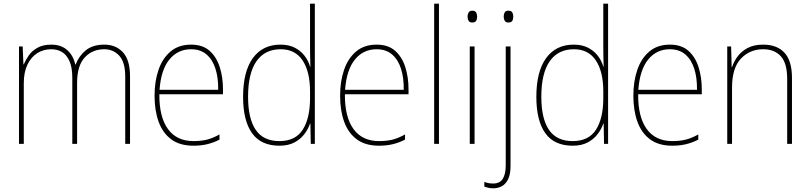

<svg xmlns="http://www.w3.org/2000/svg" viewBox="-20 -780 4393 1041"><path d="M546 -538Q608 -538 646.5 -496.5Q685 -455 685 -366V0H659V-364Q659 -443 626.5 -478Q594 -513 546 -513Q480 -513 439 -468Q398 -423 398 -331V0H372V-358Q372 -415 356.5 -449Q341 -483 316 -498Q291 -513 258 -513Q215 -513 181.5 -491.5Q148 -470 128.5 -429Q109 -388 109 -329V0H83V-528H103L107 -431H109Q119 -455 136 -479.5Q153 -504 183 -521Q213 -538 258 -538Q312 -538 345 -508Q378 -478 388 -430H390Q408 -477 445.5 -507.5Q483 -538 546 -538Z M1016 -538Q1079 -538 1116.5 -504.5Q1154 -471 1171.5 -416Q1189 -361 1189 -295V-269H844Q843 -146 890.5 -80.5Q938 -15 1029 -15Q1069 -15 1100.5 -22.5Q1132 -30 1170 -51V-23Q1139 -7 1105 1.5Q1071 10 1029 10Q955 10 908.5 -24.5Q862 -59 840 -120Q818 -181 818 -261Q818 -339 839.5 -401.5Q861 -464 905 -501Q949 -538 1016 -538ZM1016 -513Q944 -513 898.5 -457.5Q853 -402 845 -293H1163Q1164 -357 1148.5 -406.5Q1133 -456 1100 -484.5Q1067 -513 1016 -513Z M1495 10Q1395 10 1346.5 -58Q1298 -126 1298 -255Q1298 -392 1351 -465Q1404 -538 1501 -538Q1546 -538 1578 -521.5Q1610 -505 1631 -478Q1652 -451 1661 -419H1663Q1662 -448 1661.5 -474.5Q1661 -501 1661 -526V-760H1687V0H1665L1663 -110H1661Q1651 -80 1630 -52.5Q1609 -25 1576 -7.5Q1543 10 1495 10ZM1495 -15Q1582 -15 1621.5 -77Q1661 -139 1661 -248V-284Q1661 -392 1620.5 -452.5Q1580 -513 1502 -513Q1416 -513 1370.5 -448Q1325 -383 1325 -255Q1325 -137 1366.5 -76Q1408 -15 1495 -15Z M2022 -538Q2085 -538 2122.5 -504.5Q2160 -471 2177.5 -416Q2195 -361 2195 -295V-269H1850Q1849 -146 1896.5 -80.5Q1944 -15 2035 -15Q2075 -15 2106.5 -22.5Q2138 -30 2176 -51V-23Q2145 -7 2111 1.5Q2077 10 2035 10Q1961 10 1914.5 -24.5Q1868 -59 1846 -120Q1824 -181 1824 -261Q1824 -339 1845.5 -401.5Q1867 -464 1911 -501Q1955 -538 2022 -538ZM2022 -513Q1950 -513 1904.5 -457.5Q1859 -402 1851 -293H2169Q2170 -357 2154.5 -406.5Q2139 -456 2106 -484.5Q2073 -513 2022 -513Z M2360 0H2334V-760H2360Z M2553 -528V0H2527V-528ZM2541 -722Q2557 -722 2562 -712Q2567 -702 2567 -690Q2567 -676 2561.5 -667Q2556 -658 2540 -658Q2526 -658 2520.5 -667.5Q2515 -677 2515 -690Q2515 -702 2520.5 -712Q2526 -722 2541 -722Z M2655 241Q2639 241 2627 238Q2615 235 2606 232V206Q2617 211 2629.5 213Q2642 215 2654 215Q2690 215 2706 189.5Q2722 164 2722 116V-528H2748V122Q2748 164 2735.5 190.5Q2723 217 2702 229Q2681 241 2655 241ZM2711 -690Q2711 -702 2716 -712Q2721 -722 2736 -722Q2753 -722 2758 -712Q2763 -702 2763 -690Q2763 -676 2757.5 -667Q2752 -658 2736 -658Q2722 -658 2716.5 -667.5Q2711 -677 2711 -690Z M3085 10Q2985 10 2936.5 -58Q2888 -126 2888 -255Q2888 -392 2941 -465Q2994 -538 3091 -538Q3136 -538 3168 -521.5Q3200 -505 3221 -478Q3242 -451 3251 -419H3253Q3252 -448 3251.5 -474.5Q3251 -501 3251 -526V-760H3277V0H3255L3253 -110H3251Q3241 -80 3220 -52.5Q3199 -25 3166 -7.5Q3133 10 3085 10ZM3085 -15Q3172 -15 3211.5 -77Q3251 -139 3251 -248V-284Q3251 -392 3210.5 -452.5Q3170 -513 3092 -513Q3006 -513 2960.5 -448Q2915 -383 2915 -255Q2915 -137 2956.5 -76Q2998 -15 3085 -15Z M3612 -538Q3675 -538 3712.5 -504.5Q3750 -471 3767.5 -416Q3785 -361 3785 -295V-269H3440Q3439 -146 3486.5 -80.5Q3534 -15 3625 -15Q3665 -15 3696.5 -22.5Q3728 -30 3766 -51V-23Q3735 -7 3701 1.5Q3667 10 3625 10Q3551 10 3504.5 -24.5Q3458 -59 3436 -120Q3414 -181 3414 -261Q3414 -339 3435.5 -401.5Q3457 -464 3501 -501Q3545 -538 3612 -538ZM3612 -513Q3540 -513 3494.5 -457.5Q3449 -402 3441 -293H3759Q3760 -357 3744.5 -406.5Q3729 -456 3696 -484.5Q3663 -513 3612 -513Z M4118 -538Q4193 -538 4233.5 -494Q4274 -450 4274 -357V0H4248V-352Q4248 -437 4213.5 -475Q4179 -513 4118 -513Q4045 -513 3997 -462Q3949 -411 3949 -305V0H3923V-528H3944L3947 -416H3949Q3959 -447 3979.5 -474.5Q4000 -502 4034 -520Q4068 -538 4118 -538Z"/></svg>

Font: Noto Sans Khmer SemiCondensed Thin
Style: Regular
Weight: 250
Width: 4
Designer: Danh Hong and the Monotype Design Team
Foundry: Monotype Imaging Inc.
Version: Version 2.004